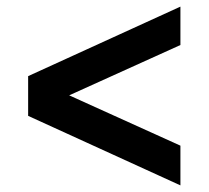

<svg xmlns="http://www.w3.org/2000/svg" viewBox="-20 -650 630 580"><path d="M189 -362 525 -210V-90L65 -300V-420L525 -630V-514Z"/></svg>

Font: PT Root UI Web Bold
Style: Regular
Weight: 700
Designer: Vitaly Kuzmin
Foundry: ParaType Ltd.
Version: Version 1.000W